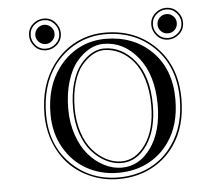

<svg xmlns="http://www.w3.org/2000/svg" viewBox="-56 -849 1112 953"><g transform="rotate(-5 500.0 -372.0)"><path d="M161.5 -672Q147 -686 147 -706Q147 -726 161.5 -740Q176 -754 195 -754Q214 -754 228.5 -740Q243 -726 243 -706Q243 -686 228.5 -672Q214 -658 195 -658Q176 -658 161.5 -672ZM770 -672Q756 -686 756 -706Q756 -726 770 -740Q784 -754 804 -754Q824 -754 838 -740Q852 -726 852 -706Q852 -686 838 -672Q824 -658 804 -658Q784 -658 770 -672ZM116 -706Q116 -741 140.5 -763Q165 -785 195 -785Q230 -785 252 -760.5Q274 -736 274 -706Q274 -671 249.5 -649Q225 -627 195 -627Q160 -627 138 -651.5Q116 -676 116 -706ZM124 -706Q124 -679 144 -657Q164 -635 195 -635Q222 -635 244 -655Q266 -675 266 -706Q266 -733 246 -755Q226 -777 195 -777Q168 -777 146 -757Q124 -737 124 -706ZM725 -706Q725 -741 749.5 -763Q774 -785 804 -785Q839 -785 861 -760.5Q883 -736 883 -706Q883 -671 858.5 -649Q834 -627 804 -627Q769 -627 747 -651.5Q725 -676 725 -706ZM733 -706Q733 -679 753 -657Q773 -635 804 -635Q831 -635 853 -655Q875 -675 875 -706Q875 -733 855 -755Q835 -777 804 -777Q777 -777 755 -757Q733 -737 733 -706ZM480 -634Q444 -634 409.5 -615Q375 -596 345 -560Q315 -524 296.5 -463Q278 -402 278 -327Q278 -257 298.5 -197.5Q319 -138 352.5 -98.5Q386 -59 429.5 -36.5Q473 -14 518 -14Q606 -14 664 -96Q722 -178 722 -310Q722 -457 652 -545.5Q582 -634 480 -634ZM812 -329Q812 -201 752 -116Q710 -56 645 -23Q580 10 498 10Q413 10 343 -28.5Q273 -67 230.5 -140.5Q188 -214 188 -310Q188 -445 255 -536Q297 -594 358 -626Q419 -658 492 -658Q631 -658 721.5 -569Q812 -480 812 -329ZM480 -603Q452 -603 423.5 -587Q395 -571 368.5 -539.5Q342 -508 326 -452.5Q310 -397 310 -327Q310 -261 328.5 -206Q347 -151 377.5 -116.5Q408 -82 444.5 -63.5Q481 -45 518 -45Q590 -45 640 -117Q690 -189 690 -310Q690 -381 672.5 -438Q655 -495 625 -530.5Q595 -566 557.5 -584.5Q520 -603 480 -603ZM480 -611Q570 -611 634 -531.5Q698 -452 698 -310Q698 -187 646.5 -112Q595 -37 518 -37Q479 -37 441 -56.5Q403 -76 371.5 -111.5Q340 -147 321 -203Q302 -259 302 -327Q302 -398 318.5 -454.5Q335 -511 362 -544Q389 -577 419.5 -594Q450 -611 480 -611ZM842 -329Q842 -191 777 -98Q730 -31 658 5Q586 41 498 41Q428 41 365 15.5Q302 -10 256.5 -55.5Q211 -101 184.5 -167Q158 -233 158 -310Q158 -455 230 -554Q277 -619 345 -654Q413 -689 492 -689Q644 -689 743 -590Q842 -491 842 -329ZM834 -329Q834 -488 737.5 -584.5Q641 -681 492 -681Q415 -681 348.5 -646.5Q282 -612 236 -550Q166 -452 166 -310Q166 -158 261.5 -62.5Q357 33 498 33Q584 33 654.5 -2Q725 -37 770 -103Q834 -194 834 -329Z"/></g></svg>

Font: Linux Libertine Initials O
Style: Initials
Weight: 400
Designer: Philipp H. Poll
Foundry: Philipp H. Poll
Version: Version 5.0.6